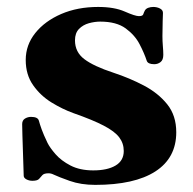

<svg xmlns="http://www.w3.org/2000/svg" viewBox="-20 -515 553 550"><path d="M252.9 14.6Q211.9 14.6 179.7 3.2Q147.5 -8.3 134.3 -14.6Q126.5 -18.6 119.1 -18.6Q106 -18.6 101.3 -13.2Q96.7 -7.8 91.8 -2.4Q86.9 2.9 72.8 2.9Q63.5 2.9 55.7 -1.2Q47.9 -5.4 47.9 -11.7Q47.9 -17.6 47.1 -37.1Q46.4 -56.6 45.7 -81.1Q44.9 -105.5 44.2 -127.2Q43.5 -148.9 43.5 -159.2Q43.5 -170.4 51.5 -175.3Q59.6 -180.2 68.8 -180.2Q88.4 -180.2 91.3 -169.4Q94.2 -158.7 99.4 -144.3Q104.5 -129.9 116.2 -105.5Q123 -91.8 139.2 -73.2Q155.3 -54.7 182.1 -40.8Q209 -26.9 247.1 -26.9Q287.6 -26.9 311 -40.8Q334.5 -54.7 334.5 -82.5Q334.5 -104.5 321.5 -121.6Q308.6 -138.7 277.3 -155Q246.1 -171.4 190.4 -190.9Q159.2 -202.1 127.7 -221.4Q96.2 -240.7 75 -270.8Q53.7 -300.8 53.7 -343.3Q53.7 -386.2 81.1 -420.4Q108.4 -454.6 155.3 -474.9Q202.1 -495.1 261.2 -495.1Q307.6 -495.1 337.4 -481.9Q367.2 -468.8 377.9 -468.8Q388.7 -468.8 390.4 -474.1Q392.1 -479.5 395 -484.9Q397.9 -490.2 404.8 -492.7Q411.6 -495.1 418.9 -495.1Q429.7 -495.1 438.2 -490.7Q446.8 -486.3 446.8 -478Q446.8 -473.6 446 -454.1Q445.3 -434.6 445.3 -411.6Q445.3 -397.5 446.5 -383.3Q447.8 -369.1 447.8 -357.9Q447.8 -343.3 439.9 -337.2Q432.1 -331.1 421.9 -331.1Q403.8 -331.1 400.4 -340.8Q393.6 -361.8 380.1 -387.9Q366.7 -414.1 340.1 -433.6Q313.5 -453.1 267.1 -453.1Q251.5 -453.1 234.6 -448.5Q217.8 -443.8 206.3 -432.1Q194.8 -420.4 194.8 -399.4Q194.8 -365.7 221.7 -345.5Q248.5 -325.2 305.2 -306.6Q351.1 -291.5 392.1 -270Q433.1 -248.5 459 -216.3Q484.9 -184.1 484.9 -136.2Q484.9 -62.5 425 -23.9Q365.2 14.6 252.9 14.6Z"/></svg>

Font: Gelasio
Style: Regular
Weight: 400
Designer: Eben Sorkin
Foundry: Eben Sorkin
Version: Version 1.008